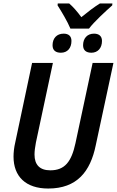

<svg xmlns="http://www.w3.org/2000/svg" viewBox="-20 -1077 674 1107"><path d="M386 -912H493C522 -951 591 -1014 627 -1046L628 -1057H556C522 -1036 487 -1009 449 -978C426 -1010 400 -1039 379 -1057H313L312 -1046C335 -1010 369 -953 386 -912ZM331 -773C369 -773 392 -800 392 -841C392 -870 374 -883 347 -883C307 -883 283 -856 283 -816C283 -786 302 -773 331 -773ZM507 -773C544 -773 568 -800 568 -841C568 -870 549 -883 522 -883C483 -883 459 -856 459 -816C459 -786 478 -773 507 -773ZM258 10C424 10 501 -88 532 -239L634 -714H514L415 -251C392 -145 354 -95 270 -95C209 -95 179 -127 179 -186C179 -204 182 -230 187 -255L285 -714H165L68 -256C61 -227 58 -197 58 -174C58 -60 128 10 258 10Z"/></svg>

Font: Noto Sans SemiCondensed SemiBold
Style: Italic
Weight: 600
Width: 4
Italic angle: -12°
Designer: Monotype Design Team
Foundry: Monotype Imaging Inc.
Version: Version 2.013